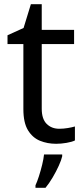

<svg xmlns="http://www.w3.org/2000/svg" viewBox="-20 -679 401 920"><path d="M264 -62Q284 -62 305 -65.5Q326 -69 339 -73V-6Q325 1 299 5.5Q273 10 249 10Q207 10 171.5 -4.5Q136 -19 114 -55Q92 -91 92 -156V-468H16V-510L93 -545L128 -659H180V-536H335V-468H180V-158Q180 -109 203.5 -85.5Q227 -62 264 -62ZM278 70Q274 88 261.5 115.5Q249 143 232.5 171Q216 199 198 221H150V209Q158 192 166.5 165.5Q175 139 182 110.5Q189 82 191 61H278Z"/></svg>

Font: Noto Sans Old Persian
Style: Regular
Weight: 400
Designer: Monotype Design Team
Foundry: Monotype Imaging Inc.
Version: Version 2.001; ttfautohint (v1.8.4.7-5d5b)